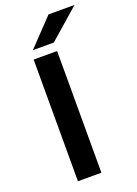

<svg xmlns="http://www.w3.org/2000/svg" viewBox="-161 -927 706 992"><g transform="rotate(-20 191.5 -431.0)"><path d="M101 -716 240 -862H383L216 -716ZM217 0H88V-669H217Z"/></g></svg>

Font: Sarpanch SemiBold
Style: Regular
Weight: 600
Designer: Manushi Parikh (Devanagari and Latin), Jyotish Sonowal (Devanagari)
Foundry: Indian Type Foundry
Version: Version 2.004;PS 1.0;hotconv 1.0.78;makeotf.lib2.5.61930; tt